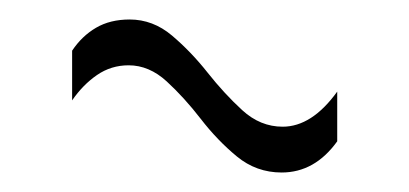

<svg xmlns="http://www.w3.org/2000/svg" viewBox="-20 -393 420 197"><path d="M326 -248Q303 -216 269 -216Q243 -216 223 -232.5Q203 -249 186 -271Q169 -293 151 -309.5Q133 -326 112 -326Q94 -326 79.5 -316Q65 -306 54 -290V-341Q64 -356 78.5 -364.5Q93 -373 113 -373Q137 -373 156.5 -356.5Q176 -340 193 -318.5Q210 -297 228.5 -280Q247 -263 270 -263Q300 -263 326 -299Z"/></svg>

Font: Georama ExtraCondensed Light
Style: Regular
Weight: 300
Width: 2
Designer: Jean-Baptiste Levee
Foundry: Production Type
Version: Version 1.000